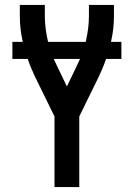

<svg xmlns="http://www.w3.org/2000/svg" viewBox="-20 -755 540 775"><path d="M200 0V-285L121 -446Q113 -463 105.5 -481Q98 -499 92 -517H30V-586H72Q66 -612 63 -638Q60 -664 60 -691V-735H161V-691Q161 -664 164.5 -638Q168 -612 174 -586H326Q332 -612 335.5 -638Q339 -664 339 -691V-735H440V-691Q440 -664 437 -638Q434 -612 428 -586H470V-517H408Q402 -499 394.5 -481Q387 -463 379 -446L300 -285V0ZM250 -406 288 -485Q292 -493 295.5 -501Q299 -509 303 -517H197Q201 -509 204.5 -501Q208 -493 212 -485Z"/></svg>

Font: Zed Sans Semibold
Style: Regular
Weight: 600
Designer: Belleve Invis
Foundry: Belleve Invis
Version: Version 1.0.0; ttfautohint (v1.8.4)